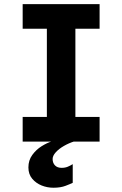

<svg xmlns="http://www.w3.org/2000/svg" viewBox="-20 -674 582 914"><path d="M203.1 0V-654.3H338.9V0ZM87.9 0V-117.2H454.1V0ZM87.9 -537.1V-654.3H454.1V-537.1ZM234.4 219.7Q205.1 219.7 178.2 209Q151.4 198.2 133.3 176.8Q115.2 155.3 115.2 123Q115.2 88.9 133.8 63.5Q152.3 38.1 178.2 22Q204.1 5.9 226.6 -1H334Q308.6 6.8 284.7 20.5Q260.7 34.2 245.6 50.8Q230.5 67.4 230.5 83Q230.5 101.6 241.7 113.3Q252.9 125 273.4 125Q290 125 302.7 119.6Q315.4 114.3 326.2 107.4V196.3Q316.4 201.2 292.5 210.4Q268.6 219.7 234.4 219.7Z"/></svg>

Font: Sen
Style: Bold
Weight: 700
Designer: Kosal Sen, Philatype
Foundry: Philatype
Version: Version 2.000;gftools[0.9.31]